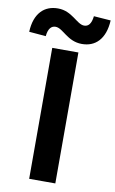

<svg xmlns="http://www.w3.org/2000/svg" viewBox="-154 -1017 643 1070"><g transform="rotate(10 167.0 -481.5)"><path d="M239 -370V-741H91V0H165H239ZM-10 -925C-34 -899 -49 -860 -51 -807L44 -799C48 -843 66 -860 89 -860C132 -860 166 -791 249 -791C287 -791 319 -803 343 -829C367 -855 382 -894 385 -948L289 -955C284 -911 268 -894 244 -894C202 -894 166 -963 85 -963C47 -963 14 -951 -10 -925Z"/></g></svg>

Font: GenSekiGothic2 TW B
Style: Regular
Weight: 700
Version: Version 2.100;PS 2.1;hotconv 16.6.51;makeotf.lib2.5.65220 DE